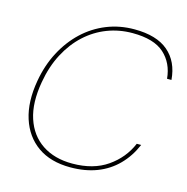

<svg xmlns="http://www.w3.org/2000/svg" viewBox="-106 -813 902 927"><g transform="rotate(15 344.5 -350.0)"><path d="M326 12Q227 12 162.5 -33.5Q98 -79 72 -160.5Q46 -242 65 -350Q79 -431 114 -497.5Q149 -564 200 -612Q251 -660 315.5 -686Q380 -712 454 -712Q565 -712 623.5 -662Q682 -612 689 -522H667Q660 -599 608.5 -645.5Q557 -692 450 -692Q383 -692 323.5 -669Q264 -646 216 -602Q168 -558 134.5 -494.5Q101 -431 87 -350Q68 -243 93 -166.5Q118 -90 179.5 -49Q241 -8 330 -8Q435 -8 505 -56.5Q575 -105 607 -181H629Q603 -120 560 -76.5Q517 -33 458.5 -10.5Q400 12 326 12Z"/></g></svg>

Font: DM Sans 24pt Thin
Style: Italic
Weight: 250
Italic angle: -10°
Designer: Colophon Foundry, Jonny Pinhorn
Foundry: Colophon Foundry
Version: Version 4.004;gftools[0.9.30]